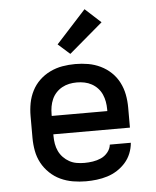

<svg xmlns="http://www.w3.org/2000/svg" viewBox="-55 -819 709 874"><g transform="rotate(-5 300.0 -382.5)"><path d="M303 8Q273 8 243.5 3Q214 -2 187 -14.5Q160 -27 138 -48Q116 -69 102 -95Q88 -121 82.5 -150.5Q77 -180 77 -210V-310Q77 -340 82.5 -369Q88 -398 101.5 -424.5Q115 -451 136.5 -471.5Q158 -492 185 -505Q212 -518 241 -523Q270 -528 300 -528Q330 -528 359 -523Q388 -518 415 -505Q442 -492 463.5 -471.5Q485 -451 498.5 -424.5Q512 -398 517.5 -369Q523 -340 523 -310V-218H173V-210Q173 -192 176 -174.5Q179 -157 186.5 -141Q194 -125 206.5 -112Q219 -99 234.5 -90.5Q250 -82 267.5 -79Q285 -76 303 -76Q322 -76 341.5 -79Q361 -82 379 -90Q397 -98 410 -114Q423 -130 425 -149H521Q519 -124 509.5 -100.5Q500 -77 483.5 -58.5Q467 -40 446 -26.5Q425 -13 401 -5.5Q377 2 352 5Q327 8 303 8ZM427 -302V-310Q427 -328 424 -345Q421 -362 414 -378Q407 -394 395 -407Q383 -420 367.5 -428.5Q352 -437 335 -440.5Q318 -444 300 -444Q282 -444 265 -440.5Q248 -437 232.5 -428.5Q217 -420 205 -407Q193 -394 186 -378Q179 -362 176 -345Q173 -328 173 -310V-302ZM282 -576 228 -624 364 -773 436 -707Z"/></g></svg>

Font: Zed Mono Medium Extended
Style: Regular
Weight: 500
Width: 7
Monospace: yes
Designer: Belleve Invis
Foundry: Belleve Invis
Version: Version 1.0.0; ttfautohint (v1.8.4)